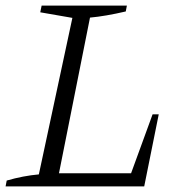

<svg xmlns="http://www.w3.org/2000/svg" viewBox="-27 -667 642 687"><path d="M519 -258H541L489 0H-7L-3 -21Q56 -38 112 -43L232 -603L117 -623L122 -647H427L423 -626Q350 -609 295 -604L184 -47H442Z"/></svg>

Font: Piazzolla Light
Style: Italic
Weight: 300
Italic angle: -11.3°
Designer: Juan Pablo del Peral
Foundry: Huerta Tipografica
Version: Version 1.330